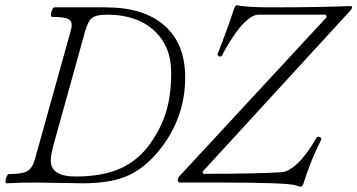

<svg xmlns="http://www.w3.org/2000/svg" viewBox="-20 -694 1359 730"><path d="M1123 16.1 1106 11.2Q1077.1 0 813 0H668.9Q655.8 0 655.8 -7.8Q655.8 -16.1 661.1 -22.9L1222.2 -628.9L1217.8 -638.2H961.9Q944.3 -638.2 922.1 -619.9Q899.9 -601.6 880.4 -574.5Q860.8 -547.4 846.7 -523.9Q832.5 -500.5 824.2 -482.9Q822.3 -479 817.4 -479Q812.5 -479 809.1 -482.4Q805.7 -485.8 808.1 -491.2Q837.4 -563 871.1 -664.1Q874.5 -673.8 880.9 -673.8Q883.8 -673.8 895 -671.9Q933.6 -666 1007.8 -666Q1063.5 -666 1114.3 -666.5Q1165 -667 1198.5 -667.7Q1231.9 -668.5 1256.8 -669.2Q1281.7 -669.9 1295.9 -670.4Q1310.1 -670.9 1312 -670.9Q1318.8 -670.9 1318.8 -666Q1318.8 -662.1 1312 -653.8L750 -41L752.9 -33.2Q956.5 -33.2 1049.8 -39.1Q1076.7 -40.5 1111.1 -72.5Q1145.5 -104.5 1183.1 -169.9Q1186 -174.3 1190.9 -174.1Q1195.8 -173.8 1199.5 -170.2Q1203.1 -166.5 1201.2 -163.1Q1161.1 -84 1133.8 3.9Q1129.4 16.1 1123 16.1ZM3.9 2.9Q0.5 1.5 1 -6.3Q1.5 -14.2 5.4 -23.2Q9.3 -32.2 13.2 -32.2Q64 -32.2 83.5 -43.2Q103 -54.2 112.8 -88.9L249 -577.1Q258.3 -608.4 243.4 -619.1Q228.5 -629.9 176.8 -629.9Q172.9 -631.3 173.6 -639.4Q174.3 -647.5 178.2 -656.7Q182.1 -666 186 -666H382.8Q526.9 -666 605.5 -596.7Q684.1 -527.3 684.1 -399.9Q684.1 -241.7 581.1 -117.2Q525.9 -51.3 461.7 -24.2Q397.5 2.9 294.9 2.9Q264.6 2.9 205.6 1.5Q146.5 0 119.1 0Q61 0 3.9 2.9ZM268.1 -22.9Q369.6 -22.9 438.2 -53.7Q506.8 -84.5 553.2 -150.9Q594.7 -210.9 612.8 -272.9Q630.9 -335 630.9 -417Q630.9 -519 565.2 -578.6Q499.5 -638.2 387.2 -638.2Q346.7 -638.2 330.8 -626.5Q314.9 -614.7 304.2 -577.1L185.1 -148.9Q172.9 -104 172.9 -84Q172.9 -22.9 268.1 -22.9Z"/></svg>

Font: Junicode SmCond Light
Style: Italic
Weight: 300
Width: 4
Italic angle: -11°
Designer: Peter S. Baker
Version: Version 2.206